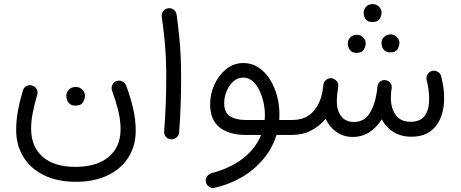

<svg xmlns="http://www.w3.org/2000/svg" viewBox="-20 -646 2257 940"><path d="M351.6 244.1Q261.7 244.1 196 212.2Q130.4 180.2 94.7 122.8Q59.1 65.4 59.1 -10.7Q59.1 -57.1 68.4 -106.4Q77.6 -155.8 92.8 -205.1Q98.1 -219.2 112.1 -225.6Q126 -231.9 139.6 -226.6Q153.8 -221.7 160.4 -208Q167 -194.3 161.6 -179.7Q148.9 -137.2 140.6 -95.7Q132.3 -54.2 132.3 -16.6Q132.3 71.8 188.5 121.3Q244.6 170.9 349.6 170.9Q454.6 170.9 512.5 121.8Q570.3 72.8 570.3 -12.7Q570.3 -57.1 559.1 -103.3Q547.9 -149.4 529.3 -200.7Q523.4 -215.3 529.5 -229.2Q535.6 -243.2 549.3 -248.5Q563.5 -253.9 577.4 -248Q591.3 -242.2 597.2 -228Q617.7 -173.8 631.1 -117.9Q644.5 -62 644.5 -6.8Q644.5 68.4 608.6 124.8Q572.8 181.2 506.8 212.6Q440.9 244.1 351.6 244.1ZM304.7 -176.8Q304.7 -193.4 317.1 -206.8Q329.6 -220.2 350.1 -220.2Q364.3 -220.2 373.8 -214.4Q383.3 -208.5 388.7 -200.2Q396 -189 396 -176.3Q396 -162.1 386.5 -145.5Q377 -128.9 349.6 -128.9Q331.5 -128.9 321.8 -137.2Q312 -145.5 308.1 -156.2Q304.7 -168.5 304.7 -176.8Z M772 -564.5Q770 -579.6 779.3 -591.6Q788.6 -603.5 803.7 -605.5Q818.4 -607.9 830.6 -598.4Q842.8 -588.9 844.7 -574.2Q853 -512.7 857.7 -465.3Q862.3 -418 864.5 -370.8Q866.7 -323.7 866.7 -262.7Q866.7 -197.8 864.3 -127.9Q861.8 -58.1 856.9 2.4Q855.5 17.1 843.8 27.1Q832 37.1 816.9 36.1Q801.8 34.7 792 23.2Q782.2 11.7 783.7 -3.4Q788.6 -63.5 791.3 -133.1Q793.9 -202.6 793.9 -266.1Q793.9 -324.2 791.7 -368.4Q789.6 -412.6 784.9 -458Q780.3 -503.4 772 -564.5Z M1182.6 14.6Q1103 14.6 1055.9 -21.7Q1008.8 -58.1 1008.8 -135.3Q1008.8 -185.5 1029.8 -231.9Q1050.8 -278.3 1087.6 -307.9Q1124.5 -337.4 1171.9 -337.4Q1212.9 -337.4 1245.6 -315.7Q1278.3 -293.9 1301.3 -257.6Q1324.2 -221.2 1336.2 -176.8Q1348.1 -132.3 1348.1 -86.4Q1348.1 -72.3 1347.2 -58.6H1410.2Q1425.8 -58.6 1436 -48.1Q1446.3 -37.6 1446.3 -22Q1446.3 -6.8 1436 3.9Q1425.8 14.6 1410.2 14.6H1333.5Q1313 81.1 1268.8 133.5Q1224.6 186 1163.3 221.7Q1102.1 257.3 1030.8 273.4Q1016.1 276.9 1003.4 268.1Q990.7 259.3 987.8 244.6Q984.9 229.5 993.9 217.3Q1002.9 205.1 1017.1 201.2Q1106 178.2 1168.7 130.1Q1231.4 82 1258.3 14.6ZM1182.1 -58.6H1275.9Q1276.9 -71.3 1276.9 -84Q1276.9 -112.8 1270 -144.5Q1263.2 -176.3 1249.8 -203.9Q1236.3 -231.4 1216.6 -248.8Q1196.8 -266.1 1170.4 -266.1Q1143.1 -266.1 1122.1 -247.1Q1101.1 -228 1089.4 -199.2Q1077.6 -170.4 1077.6 -141.1Q1077.6 -94.7 1106.2 -76.7Q1134.8 -58.6 1182.1 -58.6Z M1373.5 -22Q1373.5 -37.6 1384.3 -48.1Q1395 -58.6 1410.2 -58.6Q1474.1 -58.6 1511 -97.4Q1547.9 -136.2 1559.1 -199.7Q1560.5 -210.9 1563 -227.1V-229.5Q1564.5 -245.1 1576.2 -254.6Q1587.9 -264.2 1602.5 -263.2Q1612.3 -262.2 1620.1 -256.3Q1639.2 -243.7 1635.7 -221.2L1635.3 -217.8Q1634.3 -206.5 1632.3 -195.3Q1628.9 -168.9 1628.9 -148.4Q1628.9 -105 1650.6 -76.9Q1672.4 -48.8 1712.4 -48.8Q1761.7 -48.8 1788.6 -89.6Q1815.4 -130.4 1825.2 -197.8Q1826.2 -209 1828.1 -224.1Q1829.6 -235.4 1837.4 -243.2Q1838.4 -244.1 1838.9 -244.6Q1838.9 -244.6 1838.9 -244.6Q1850.6 -255.4 1866.2 -253.9Q1873.5 -252.9 1879.9 -249.5Q1889.2 -244.6 1894.3 -234.9Q1899.4 -225.1 1897.5 -213.9Q1897 -211.4 1897 -209.5Q1896 -202.6 1895 -196.3Q1893.6 -180.7 1893.6 -168Q1893.6 -115.2 1917.7 -82.5Q1941.9 -49.8 1989.7 -49.8Q2038.6 -49.8 2059.8 -79.3Q2081.1 -108.9 2081.1 -161.6Q2081.1 -204.6 2068.8 -254.9Q2065.4 -270 2073.5 -282.7Q2081.5 -295.4 2095.7 -298.8Q2110.4 -302.2 2123.5 -294.4Q2136.7 -286.6 2140.1 -271.5Q2148.4 -237.8 2151.4 -214.4Q2154.3 -190.9 2154.3 -165.5Q2154.3 -80.1 2113.5 -28.3Q2072.8 23.4 1994.1 23.4Q1943.8 23.4 1907 0.7Q1870.1 -22 1849.1 -62Q1824.7 -22.5 1788.8 1Q1752.9 24.4 1707 24.4Q1660.6 24.4 1626.5 -0.2Q1592.3 -24.9 1574.2 -64.5Q1544.4 -28.3 1502.9 -6.8Q1461.4 14.6 1410.2 14.6Q1395 14.6 1384.3 3.9Q1373.5 -6.8 1373.5 -22ZM1760.3 -584.5Q1760.3 -600.1 1772.2 -613Q1784.2 -626 1803.7 -626Q1817.4 -626 1826.7 -620.4Q1835.9 -614.7 1841.3 -606.4Q1848.1 -595.2 1848.1 -583.5Q1848.1 -569.8 1838.9 -554Q1829.6 -538.1 1803.2 -538.1Q1785.6 -538.1 1776.4 -545.9Q1767.1 -553.7 1763.7 -564.5Q1760.3 -573.2 1760.3 -584.5ZM1847.7 -436Q1847.7 -451.7 1859.9 -464.6Q1872.1 -477.5 1891.6 -477.5Q1904.8 -477.5 1914.1 -471.9Q1923.3 -466.3 1928.7 -458Q1935.5 -448.2 1935.5 -435.1Q1935.5 -421.4 1926.3 -405.5Q1917 -389.6 1891.1 -389.6Q1873 -389.6 1864 -397.5Q1855 -405.3 1851.1 -416Q1847.7 -424.8 1847.7 -436ZM1682.6 -433.6Q1682.6 -449.2 1694.6 -462.4Q1706.5 -475.6 1726.1 -475.6Q1739.7 -475.6 1749 -470Q1758.3 -464.4 1763.7 -456.1Q1770.5 -444.8 1770.5 -433.1Q1770.5 -419.4 1761.2 -403.3Q1752 -387.2 1726.1 -387.2Q1708 -387.2 1699 -395.3Q1689.9 -403.3 1686 -414.1Q1682.6 -422.9 1682.6 -433.6Z"/></svg>

Font: Mikhak-DS1-FD Regular
Style: Regular
Weight: 400
Designer: Amin Abedi
Version: Version 3.2